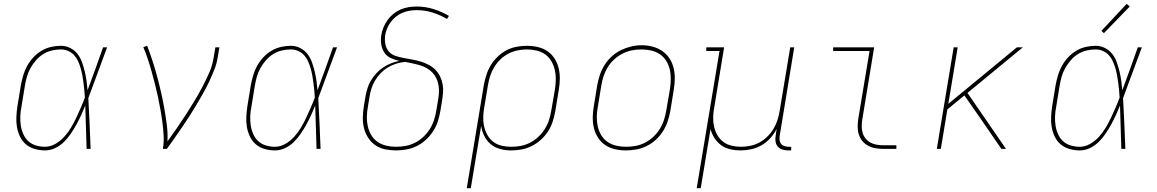

<svg xmlns="http://www.w3.org/2000/svg" viewBox="-20 -777 6040 1002"><path d="M215 8Q188 8 161.5 0.5Q135 -7 115.5 -23.5Q96 -40 84.5 -64Q73 -88 68.5 -114Q64 -140 65.5 -168Q67 -196 71 -223L89 -333Q94 -359 101.5 -384.5Q109 -410 122 -433.5Q135 -457 154 -477.5Q173 -498 196.5 -512Q220 -526 246 -532Q272 -538 298 -538Q324 -538 346.5 -526.5Q369 -515 384 -496Q399 -477 407.5 -453.5Q416 -430 422 -405.5Q428 -381 431.5 -356Q435 -331 437 -306Q458 -362 478 -418Q498 -474 518 -530H539Q514 -464 490 -397.5Q466 -331 441 -265Q445 -199 447.5 -132.5Q450 -66 453 0H432Q430 -57 428.5 -113.5Q427 -170 425 -226Q415 -201 403.5 -176Q392 -151 378.5 -126.5Q365 -102 349 -78.5Q333 -55 313 -35.5Q293 -16 267.5 -4Q242 8 215 8ZM215 -11Q243 -11 269 -26Q295 -41 315 -63Q335 -85 350 -110Q365 -135 377.5 -161.5Q390 -188 401.5 -214.5Q413 -241 423 -268Q422 -288 420 -307.5Q418 -327 415.5 -346.5Q413 -366 409.5 -385Q406 -404 400.5 -422.5Q395 -441 387 -458.5Q379 -476 366.5 -489.5Q354 -503 336 -511Q318 -519 298 -519Q275 -519 251 -513.5Q227 -508 206 -495Q185 -482 168 -462.5Q151 -443 139 -421.5Q127 -400 120.5 -377Q114 -354 110 -330L92 -220Q87 -196 86 -171Q85 -146 88.5 -122.5Q92 -99 101.5 -77.5Q111 -56 127.5 -40.5Q144 -25 167.5 -18Q191 -11 215 -11Z M830 0Q836 -35 834 -70Q832 -105 827.5 -139Q823 -173 817 -206.5Q811 -240 804 -273Q797 -306 788.5 -339Q780 -372 771 -404.5Q762 -437 751.5 -468.5Q741 -500 728 -531L748 -538Q763 -499 776 -459Q789 -419 800 -378Q811 -337 820.5 -295.5Q830 -254 837.5 -211.5Q845 -169 850.5 -126Q856 -83 854 -39Q879 -74 903 -108.5Q927 -143 950 -178.5Q973 -214 995 -250.5Q1017 -287 1036.5 -324Q1056 -361 1072.5 -399Q1089 -437 1095 -477L1104 -530H1125L1116 -477Q1111 -445 1098.5 -413.5Q1086 -382 1071.5 -351Q1057 -320 1040 -290Q1023 -260 1005.5 -230.5Q988 -201 969 -171.5Q950 -142 930.5 -113.5Q911 -85 891 -56.5Q871 -28 851 0Z M1415 8Q1388 8 1361.5 0.5Q1335 -7 1315.5 -23.5Q1296 -40 1284.5 -64Q1273 -88 1268.5 -114Q1264 -140 1265.5 -168Q1267 -196 1271 -223L1289 -333Q1294 -359 1301.5 -384.5Q1309 -410 1322 -433.5Q1335 -457 1354 -477.5Q1373 -498 1396.5 -512Q1420 -526 1446 -532Q1472 -538 1498 -538Q1524 -538 1546.5 -526.5Q1569 -515 1584 -496Q1599 -477 1607.5 -453.5Q1616 -430 1622 -405.5Q1628 -381 1631.5 -356Q1635 -331 1637 -306Q1658 -362 1678 -418Q1698 -474 1718 -530H1739Q1714 -464 1690 -397.5Q1666 -331 1641 -265Q1645 -199 1647.5 -132.5Q1650 -66 1653 0H1632Q1630 -57 1628.5 -113.5Q1627 -170 1625 -226Q1615 -201 1603.5 -176Q1592 -151 1578.5 -126.5Q1565 -102 1549 -78.5Q1533 -55 1513 -35.5Q1493 -16 1467.5 -4Q1442 8 1415 8ZM1415 -11Q1443 -11 1469 -26Q1495 -41 1515 -63Q1535 -85 1550 -110Q1565 -135 1577.5 -161.5Q1590 -188 1601.5 -214.5Q1613 -241 1623 -268Q1622 -288 1620 -307.5Q1618 -327 1615.5 -346.5Q1613 -366 1609.5 -385Q1606 -404 1600.5 -422.5Q1595 -441 1587 -458.5Q1579 -476 1566.5 -489.5Q1554 -503 1536 -511Q1518 -519 1498 -519Q1475 -519 1451 -513.5Q1427 -508 1406 -495Q1385 -482 1368 -462.5Q1351 -443 1339 -421.5Q1327 -400 1320.5 -377Q1314 -354 1310 -330L1292 -220Q1287 -196 1286 -171Q1285 -146 1288.5 -122.5Q1292 -99 1301.5 -77.5Q1311 -56 1327.5 -40.5Q1344 -25 1367.5 -18Q1391 -11 1415 -11Z M2046 8Q2017 8 1989 2Q1961 -4 1938.5 -19.5Q1916 -35 1901 -58.5Q1886 -82 1879.5 -109Q1873 -136 1873.5 -165Q1874 -194 1879 -223L1887 -272Q1891 -294 1897.5 -315.5Q1904 -337 1916 -357Q1928 -377 1944 -394.5Q1960 -412 1979.5 -425Q1999 -438 2020.5 -446.5Q2042 -455 2064 -459Q2041 -464 2019.5 -474Q1998 -484 1985.5 -503Q1973 -522 1969.5 -546Q1966 -570 1970 -594Q1973 -614 1981.5 -634.5Q1990 -655 2003 -673Q2016 -691 2033.5 -705Q2051 -719 2071 -727.5Q2091 -736 2112 -739.5Q2133 -743 2154 -743Q2200 -743 2243 -729.5Q2286 -716 2323 -694L2313 -678Q2277 -699 2237.5 -711.5Q2198 -724 2155 -724Q2136 -724 2117.5 -721Q2099 -718 2081 -710.5Q2063 -703 2047.5 -691Q2032 -679 2020 -663Q2008 -647 2000.5 -629Q1993 -611 1990 -593Q1987 -570 1991 -547.5Q1995 -525 2009 -508.5Q2023 -492 2044.5 -485Q2066 -478 2088.5 -474Q2111 -470 2133 -466Q2155 -462 2176 -455.5Q2197 -449 2216.5 -439Q2236 -429 2251.5 -413.5Q2267 -398 2276.5 -378.5Q2286 -359 2290 -337Q2294 -315 2292 -291.5Q2290 -268 2286 -245L2278 -197Q2273 -169 2264.5 -142.5Q2256 -116 2240 -91.5Q2224 -67 2202 -47Q2180 -27 2154.5 -14.5Q2129 -2 2101 3Q2073 8 2046 8ZM2046 -11Q2071 -11 2096.5 -15.5Q2122 -20 2145.5 -32Q2169 -44 2189 -62.5Q2209 -81 2223 -103.5Q2237 -126 2245 -150.5Q2253 -175 2257 -200L2265 -248Q2269 -269 2270.5 -289Q2272 -309 2269 -329Q2266 -349 2258 -366.5Q2250 -384 2237 -398Q2224 -412 2207 -421.5Q2190 -431 2171.5 -436.5Q2153 -442 2133.5 -446Q2114 -450 2095 -454Q2071 -452 2048.5 -445Q2026 -438 2005 -425.5Q1984 -413 1967 -395.5Q1950 -378 1937.5 -357Q1925 -336 1918 -313.5Q1911 -291 1908 -269L1900 -220Q1895 -194 1894.5 -168Q1894 -142 1899.5 -117.5Q1905 -93 1917.5 -72Q1930 -51 1950 -37Q1970 -23 1995 -17Q2020 -11 2046 -11Z M2416 205 2505 -333Q2510 -360 2518.5 -386.5Q2527 -413 2541.5 -437Q2556 -461 2577.5 -481.5Q2599 -502 2624 -515Q2649 -528 2676.5 -533Q2704 -538 2730 -538Q2759 -538 2787 -531.5Q2815 -525 2837.5 -509.5Q2860 -494 2874.5 -471Q2889 -448 2895.5 -421Q2902 -394 2901.5 -365Q2901 -336 2896 -307L2878 -197Q2873 -170 2864.5 -143Q2856 -116 2840.5 -92Q2825 -68 2803 -48Q2781 -28 2755 -15Q2729 -2 2702 3Q2675 8 2647 8Q2618 8 2590 0.5Q2562 -7 2541 -24.5Q2520 -42 2507.5 -67Q2495 -92 2491 -120L2437 205ZM2647 -11Q2672 -11 2697 -15.5Q2722 -20 2745.5 -32Q2769 -44 2789 -62.5Q2809 -81 2823 -103.5Q2837 -126 2845 -150.5Q2853 -175 2857 -200L2876 -310Q2880 -336 2880.5 -362Q2881 -388 2875.5 -412Q2870 -436 2857.5 -457.5Q2845 -479 2825.5 -493Q2806 -507 2781 -513Q2756 -519 2730 -519Q2706 -519 2681 -514Q2656 -509 2633 -497Q2610 -485 2591 -466.5Q2572 -448 2558.5 -425.5Q2545 -403 2537.5 -379Q2530 -355 2526 -330L2508 -221Q2503 -196 2502 -170Q2501 -144 2506 -120Q2511 -96 2522.5 -74.5Q2534 -53 2553 -38Q2572 -23 2596.5 -17Q2621 -11 2647 -11Z M3246 8Q3217 8 3189 1.5Q3161 -5 3138.5 -20Q3116 -35 3101 -58.5Q3086 -82 3079.5 -109Q3073 -136 3073.5 -165Q3074 -194 3079 -223L3097 -333Q3102 -361 3111 -387.5Q3120 -414 3135.5 -438.5Q3151 -463 3173 -483Q3195 -503 3221 -515.5Q3247 -528 3274.5 -534.5Q3302 -541 3329 -541Q3358 -541 3386 -533.5Q3414 -526 3436.5 -510.5Q3459 -495 3474 -472Q3489 -449 3495.5 -421.5Q3502 -394 3501.5 -365Q3501 -336 3496 -307L3478 -197Q3473 -169 3464 -142.5Q3455 -116 3439.5 -91.5Q3424 -67 3402 -47Q3380 -27 3354 -14.5Q3328 -2 3300.5 3Q3273 8 3246 8ZM3246 -11Q3271 -11 3296.5 -15.5Q3322 -20 3345.5 -32Q3369 -44 3389 -62.5Q3409 -81 3423 -103.5Q3437 -126 3445 -150.5Q3453 -175 3457 -200L3476 -310Q3480 -336 3480.5 -362.5Q3481 -389 3475.5 -413.5Q3470 -438 3457 -459Q3444 -480 3423.5 -494Q3403 -508 3378 -513.5Q3353 -519 3326 -519Q3301 -519 3276.5 -514Q3252 -509 3228.5 -497Q3205 -485 3185 -466.5Q3165 -448 3151.5 -426Q3138 -404 3130 -379.5Q3122 -355 3118 -330L3100 -220Q3095 -194 3094.5 -168Q3094 -142 3099.5 -117.5Q3105 -93 3117.5 -72Q3130 -51 3150 -37Q3170 -23 3195 -17Q3220 -11 3246 -11Z M3616 205 3735 -511H3666V-530H3759L3708 -220Q3703 -195 3702 -169Q3701 -143 3706 -119Q3711 -95 3722.5 -74Q3734 -53 3753 -38Q3772 -23 3796.5 -17Q3821 -11 3846 -11Q3870 -11 3895 -16Q3920 -21 3942.5 -33Q3965 -45 3984 -63.5Q4003 -82 4016.5 -104.5Q4030 -127 4037.5 -150.5Q4045 -174 4049 -199L4104 -530H4125L4049 -68Q4047 -57 4048.5 -45.5Q4050 -34 4056.5 -26Q4063 -18 4074 -14.5Q4085 -11 4096 -11H4109V8H4093Q4078 8 4063.5 3.5Q4049 -1 4039.5 -11.5Q4030 -22 4027.5 -37.5Q4025 -53 4028 -68L4033 -104Q4020 -78 3999.5 -55.5Q3979 -33 3953.5 -18.5Q3928 -4 3900 2Q3872 8 3845 8Q3817 8 3791 2Q3765 -4 3744 -19Q3723 -34 3709 -56Q3695 -78 3688 -103L3637 205Z M4589 0Q4569 0 4548.5 -3.5Q4528 -7 4510.5 -16.5Q4493 -26 4480.5 -41Q4468 -56 4462 -75Q4456 -94 4456 -114.5Q4456 -135 4459 -156L4518 -511H4328V-530H4542L4480 -153Q4477 -135 4477 -117.5Q4477 -100 4482 -83.5Q4487 -67 4497.5 -54Q4508 -41 4522.5 -33Q4537 -25 4554.5 -22Q4572 -19 4589 -19H4658V0Z M4869 0 4957 -530H4978L4929 -235L5287 -530H5318L5029 -292L5230 0H5206L5098 -157L5013 -279L4924 -206L4890 0Z M5615 8Q5588 8 5561.5 0.5Q5535 -7 5515.5 -23.5Q5496 -40 5484.5 -64Q5473 -88 5468.5 -114Q5464 -140 5465.5 -168Q5467 -196 5471 -223L5489 -333Q5494 -359 5501.5 -384.5Q5509 -410 5522 -433.5Q5535 -457 5554 -477.5Q5573 -498 5596.5 -512Q5620 -526 5646 -532Q5672 -538 5698 -538Q5724 -538 5746.5 -526.5Q5769 -515 5784 -496Q5799 -477 5807.5 -453.5Q5816 -430 5822 -405.5Q5828 -381 5831.5 -356Q5835 -331 5837 -306Q5858 -362 5878 -418Q5898 -474 5918 -530H5939Q5914 -464 5890 -397.5Q5866 -331 5841 -265Q5845 -199 5847.5 -132.5Q5850 -66 5853 0H5832Q5830 -57 5828.5 -113.5Q5827 -170 5825 -226Q5815 -201 5803.5 -176Q5792 -151 5778.5 -126.5Q5765 -102 5749 -78.5Q5733 -55 5713 -35.5Q5693 -16 5667.5 -4Q5642 8 5615 8ZM5615 -11Q5643 -11 5669 -26Q5695 -41 5715 -63Q5735 -85 5750 -110Q5765 -135 5777.5 -161.5Q5790 -188 5801.5 -214.5Q5813 -241 5823 -268Q5822 -288 5820 -307.5Q5818 -327 5815.5 -346.5Q5813 -366 5809.5 -385Q5806 -404 5800.5 -422.5Q5795 -441 5787 -458.5Q5779 -476 5766.5 -489.5Q5754 -503 5736 -511Q5718 -519 5698 -519Q5675 -519 5651 -513.5Q5627 -508 5606 -495Q5585 -482 5568 -462.5Q5551 -443 5539 -421.5Q5527 -400 5520.5 -377Q5514 -354 5510 -330L5492 -220Q5487 -196 5486 -171Q5485 -146 5488.5 -122.5Q5492 -99 5501.5 -77.5Q5511 -56 5527.5 -40.5Q5544 -25 5567.5 -18Q5591 -11 5615 -11ZM5741 -604 5728 -616 5860 -757 5876 -743Z"/></svg>

Font: Iosevka Slab Thin Extended
Style: Italic
Weight: 100
Width: 7
Italic angle: -9°
Monospace: yes
Designer: Belleve Invis
Foundry: Belleve Invis
Version: Version 11.1.0; ttfautohint (v1.8.3)